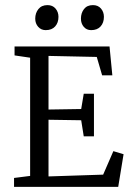

<svg xmlns="http://www.w3.org/2000/svg" viewBox="-20 -732 522 752"><path d="M159 -614Q141 -614 129.5 -627Q118 -640 118 -659Q118 -681 130.5 -696.5Q143 -712 166 -712Q186 -712 197.5 -698.5Q209 -685 209 -666Q209 -643 196 -628.5Q183 -614 159 -614ZM337 -614Q319 -614 308 -627Q297 -640 297 -659Q297 -681 309 -696.5Q321 -712 344 -712Q364 -712 375.5 -698.5Q387 -685 387 -666Q387 -643 374 -628.5Q361 -614 337 -614ZM35 0V-35L98 -43V-506L37 -515V-550H409L420 -437H380L359 -509L170 -513V-303L298 -305L308 -365H348V-198H308L298 -261L170 -263V-41L384 -48L424 -140L464 -128L443 0Z"/></svg>

Font: Aikya
Style: Regular
Weight: 400
Designer: Neelakash Kshetrimayum (Latin subset based on Merriweather by Eben Sorkin)
Foundry: Brand New Type
Version: Version 1.00 b005